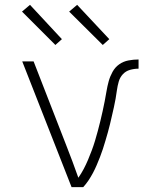

<svg xmlns="http://www.w3.org/2000/svg" viewBox="-20 -774 640 794"><path d="M324 0H276L72 -520H119L254 -173Q267 -140 279.5 -106.5Q292 -73 304 -39Q316 -56 326 -75Q336 -94 344 -113Q352 -132 359.5 -152Q367 -172 373 -192Q379 -212 384.5 -232.5Q390 -253 395 -273.5Q400 -294 404.5 -314.5Q409 -335 413 -355.5Q417 -376 420.5 -397Q424 -418 429.5 -438Q435 -458 445.5 -477Q456 -496 473 -508Q490 -520 511 -524Q532 -528 553 -528V-490Q535 -490 517.5 -485Q500 -480 488 -467Q476 -454 471 -436.5Q466 -419 463.5 -401Q461 -383 458 -365.5Q455 -348 451 -330.5Q447 -313 443 -295.5Q439 -278 435 -261Q431 -244 426 -226.5Q421 -209 416 -192Q411 -175 405.5 -158Q400 -141 393.5 -124.5Q387 -108 380 -91.5Q373 -75 364.5 -59Q356 -43 346 -28Q336 -13 324 0ZM405 -588 266 -726 299 -754 432 -612ZM209 -588 71 -726 104 -754 236 -612Z"/></svg>

Font: Iosevka Extralight Extended
Style: Regular
Weight: 200
Width: 7
Monospace: yes
Designer: Belleve Invis
Foundry: Belleve Invis
Version: Version 32.5.0; ttfautohint (v1.8.4)